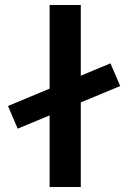

<svg xmlns="http://www.w3.org/2000/svg" viewBox="-20 -750 514 770"><path d="M51 -234 12 -325 423 -496 462 -405ZM179 0V-730H304V0Z"/></svg>

Font: M PLUS 1 SemiBold
Style: Regular
Weight: 600
Designer: Coji Morishita
Foundry: UNDERFOREST DESIGN
Version: Version 1.001